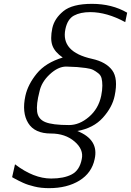

<svg xmlns="http://www.w3.org/2000/svg" viewBox="-20 -765 681 998"><path d="M382 -84Q495 -39 472 62Q457 134 393 173.5Q329 213 235 213Q215 213 195.5 211Q176 209 158.5 204.5Q141 200 128 196Q115 192 99.5 185Q84 178 77.5 174.5Q71 171 57.5 164Q44 157 43 156L58 89Q155 163 246 163Q312 163 353 141.5Q394 120 405 62Q416 12 367.5 -29.5Q319 -71 245 -71Q160 -71 126.5 -125.5Q93 -180 112 -267Q125 -326 171 -382.5Q217 -439 306 -466Q265 -494 252.5 -528Q240 -562 252 -619Q263 -669 309.5 -707Q356 -745 458 -745Q562 -745 641 -699L631 -650Q535 -702 449 -702Q398 -702 364.5 -684Q331 -666 320 -614Q295 -495 459 -459Q531 -443 563 -400Q595 -357 576 -267Q564 -208 515 -153.5Q466 -99 382 -84ZM324 -419Q282 -419 238.5 -378.5Q195 -338 185 -288Q168 -223 173 -184.5Q178 -146 215 -130.5Q252 -115 339 -115Q393 -115 442.5 -157.5Q492 -200 506 -267Q512 -297 512 -319.5Q512 -342 508 -358Q504 -374 490.5 -384.5Q477 -395 464.5 -401.5Q452 -408 426.5 -411.5Q401 -415 381 -416.5Q361 -418 324 -419Z"/></svg>

Font: Afta sans
Style: Italic
Weight: 400
Italic angle: -12°
Designer: par.qink
Foundry: Oriol Esparraguera Font
Version: Version 1.000